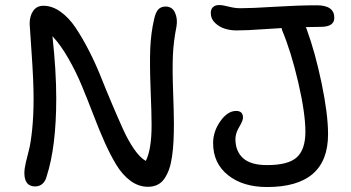

<svg xmlns="http://www.w3.org/2000/svg" viewBox="-20 -733 1399 765"><path d="M1043.9 12.2Q947.8 12.2 888.4 -35.2Q829.1 -82.5 829.1 -163.1Q829.1 -209 857.9 -250Q886.7 -291 920.9 -291Q948.2 -291 948.2 -264.2Q948.2 -252.4 933.1 -227.1Q918 -201.7 918 -179.2Q918 -130.4 948.5 -102.8Q979 -75.2 1043.9 -75.2Q1128.9 -75.2 1162.8 -106.4Q1196.8 -137.7 1196.8 -208Q1196.8 -281.7 1168.5 -404.1Q1140.1 -526.4 1104 -612.8Q1102.1 -618.7 1102.1 -621.1Q1081.5 -620.1 1039.1 -617.2Q996.6 -614.3 969.7 -613Q942.9 -611.8 921.9 -611.8Q898.9 -611.8 876.7 -618.4Q854.5 -625 837.2 -641.4Q819.8 -657.7 819.8 -681.2Q819.8 -696.3 828.6 -704.6Q837.4 -712.9 853 -712.9Q867.2 -712.9 891.6 -706.5Q916 -700.2 938 -700.2Q982.4 -700.2 1075.9 -706.1Q1169.4 -711.9 1242.2 -711.9Q1312 -711.9 1312 -662.1Q1312 -626 1257.8 -626Q1248 -626 1228 -625.5Q1208 -625 1198.2 -625Q1200.2 -622.1 1202.1 -616.2Q1235.8 -524.4 1261.5 -401.1Q1287.1 -277.8 1287.1 -198.2Q1287.1 12.2 1043.9 12.2ZM120.1 9.8Q77.1 9.8 77.1 -43.9Q77.1 -60.1 82.8 -85Q88.4 -109.9 95.5 -136.2Q102.5 -162.6 108.2 -217.5Q113.8 -272.5 113.8 -341.8Q113.8 -409.7 106 -520.8Q98.1 -631.8 98.1 -638.2Q98.1 -669.4 112.3 -689.7Q126.5 -710 152.8 -710Q188 -710 221.2 -686.3Q254.4 -662.6 280.8 -623.3Q307.1 -584 333.5 -533Q359.9 -481.9 381.6 -427.5Q403.3 -373 426.5 -318.4Q449.7 -263.7 470.2 -218.3Q490.7 -172.9 514.4 -138.7Q538.1 -104.5 561 -91.8Q584 -137.7 584 -234.9Q584 -278.3 580.1 -376.5Q576.2 -474.6 578.6 -537.8Q581.1 -601.1 594.2 -657.2Q600.1 -684.1 610.8 -695.6Q621.6 -707 640.1 -707Q666 -707 677.2 -682.6Q688.5 -658.2 683.1 -627Q671.4 -568.8 668.9 -512.9Q666.5 -457 669.7 -369.6Q672.9 -282.2 672.9 -242.2Q672.9 -202.6 671.4 -172.1Q669.9 -141.6 665.8 -111.6Q661.6 -81.5 654.3 -60.3Q647 -39.1 635.7 -22.2Q624.5 -5.4 607.9 2.9Q591.3 11.2 569.8 11.2Q532.2 11.2 500 -12.5Q467.8 -36.1 443.1 -76.9Q418.5 -117.7 396 -168.5Q373.5 -219.2 351.1 -278.1Q328.6 -336.9 305.9 -391.6Q283.2 -446.3 252.7 -499.8Q222.2 -553.2 189 -588.9Q204.1 -450.2 204.1 -341.8Q204.1 -148.4 166 -30.8Q161.6 -12.2 149.7 -1.2Q137.7 9.8 120.1 9.8Z"/></svg>

Font: Shantell Sans Normal
Style: Regular
Weight: 400
Designer: Stephen Nixon, Anya Danilova, Shantell Martin
Foundry: Arrow Type
Version: Version 1.006;[559af2be0]